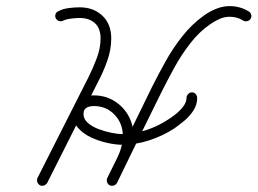

<svg xmlns="http://www.w3.org/2000/svg" viewBox="-20 -592 845 630"><path d="M163 -532Q160 -538 162 -545Q164 -552 171 -555Q186 -563 205.5 -565.5Q225 -568 241 -568Q287 -568 316 -540.5Q345 -513 345 -466Q345 -429 332 -392.5Q319 -356 302 -324Q260 -241 218.5 -158Q177 -75 135 8Q135 8 135 8Q135 8 135 8Q131 14 124.5 16.5Q118 19 111 16Q105 12 102.5 5.5Q100 -1 103 -8Q145 -91 187 -174Q229 -257 271 -340Q285 -368 297.5 -401Q310 -434 310 -466Q310 -499 291.5 -516Q273 -533 241 -533Q230 -533 213.5 -531Q197 -529 187 -524Q180 -521 173.5 -523Q167 -525 163 -532ZM802 -530Q798 -524 790.5 -522.5Q783 -521 777 -525Q768 -531 756.5 -534Q745 -537 734 -537Q716 -537 699.5 -529.5Q683 -522 669 -512Q633 -487 604 -449.5Q575 -412 552 -370Q529 -328 510 -290Q473 -215 436.5 -141Q400 -67 364 8Q361 14 354 16.5Q347 19 340 16Q334 13 331.5 6Q329 -1 332 -8Q369 -82 405.5 -156.5Q442 -231 478 -305Q499 -347 523.5 -391Q548 -435 579 -474Q610 -513 649 -541Q667 -554 689 -563Q711 -572 734 -572Q750 -572 766.5 -567.5Q783 -563 797 -554Q803 -550 804.5 -543Q806 -536 802 -530ZM340 16Q334 13 331.5 6Q329 -1 332 -8Q347 -37 365 -74.5Q383 -112 383 -146Q383 -187 356 -215.5Q329 -244 288 -244Q274 -244 264 -238.5Q254 -233 254 -218Q254 -201 268.5 -188.5Q283 -176 304.5 -168Q326 -160 347 -156Q368 -152 381 -152Q420 -152 459.5 -165Q499 -178 532 -200Q542 -206 556.5 -217.5Q571 -229 581.5 -243Q592 -257 592 -271Q592 -278 597.5 -283.5Q603 -289 610 -289Q617 -289 622 -283.5Q627 -278 627 -271Q627 -249 615 -230Q603 -211 585 -196Q567 -181 551 -170Q514 -146 469.5 -131.5Q425 -117 381 -117Q360 -117 332.5 -123Q305 -129 279 -141Q253 -153 236 -172.5Q219 -192 219 -218Q219 -248 239.5 -263.5Q260 -279 288 -279Q325 -279 354.5 -261Q384 -243 401 -213Q418 -183 418 -146Q418 -107 399.5 -66.5Q381 -26 364 8Q361 14 354 16.5Q347 19 340 16Z"/></svg>

Font: FRB American Cursive
Style: Italic
Weight: 400
Italic angle: -25°
Version: Version 2.0;Modular Font Editor K font №1